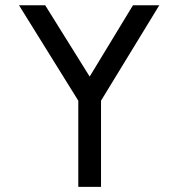

<svg xmlns="http://www.w3.org/2000/svg" viewBox="-20 -716 682 734"><path d="M588.9 -695.8 366.2 -331.1V-1.5H279.3V-331.1L52.7 -695.8H152.8L322.8 -423.3L488.3 -695.8Z"/></svg>

Font: Kawthoolei
Style: Bold
Weight: 700
Designer: Moe Zed
Foundry: Moe Zed
Version: Version 1.000;July 10, 2024;FontCreator 14.0.0.2901 32-bit